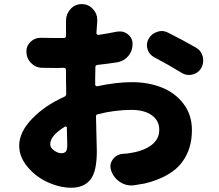

<svg xmlns="http://www.w3.org/2000/svg" viewBox="-20 -837 1040 913"><path d="M271.5 -108.4Q285.2 -108.4 292.5 -115.7Q299.8 -123 299.8 -147.5Q299.8 -160.2 297.9 -230.5Q297.9 -233.4 294.9 -234.9Q292 -236.3 290 -235.4Q218.8 -192.4 218.8 -151.4Q218.8 -134.8 236.8 -121.6Q254.9 -108.4 271.5 -108.4ZM432.6 -462.9V-434.6Q432.6 -430.7 435.5 -428.7Q438.5 -426.8 442.4 -426.8Q532.2 -446.3 607.4 -446.3Q686.5 -446.3 750.5 -420.4Q814.5 -394.5 853.5 -342.3Q892.6 -290 892.6 -218.8Q892.6 -173.8 881.3 -136.2Q870.1 -98.6 845.2 -64.9Q820.3 -31.2 776.4 -5.9Q732.4 19.5 669.9 35.2Q645.5 40 618.2 43.9Q611.3 44.9 604.5 44.9Q576.2 44.9 551.8 29.3Q520.5 8.8 508.8 -25.4Q504.9 -36.1 504.9 -45.9Q504.9 -62.5 515.6 -78.1Q533.2 -102.5 563.5 -105.5Q586.9 -106.4 605.5 -110.4Q665 -120.1 701.2 -147.9Q737.3 -175.8 737.3 -219.7Q737.3 -263.7 701.7 -289.1Q666 -314.5 605.5 -314.5Q527.3 -314.5 445.3 -293.9Q435.5 -292 436.5 -282.2Q440.4 -142.6 440.4 -118.2Q440.4 -19.5 409.2 18.1Q377.9 55.7 319.3 55.7Q264.6 55.7 207.5 29.8Q150.4 3.9 110.8 -43.5Q71.3 -90.8 71.3 -144.5Q71.3 -208 131.8 -271.5Q192.4 -335 286.1 -377Q294.9 -380.9 294.9 -390.6Q293.9 -413.1 293.9 -458V-504.9Q293.9 -508.8 291 -511.7Q288.1 -514.6 284.2 -514.6Q272.5 -513.7 251 -513.7Q204.1 -513.7 178.7 -514.6Q148.4 -515.6 127 -538.1Q105.5 -560.5 105.5 -592.8Q105.5 -620.1 126 -638.7Q145.5 -657.2 171.9 -657.2Q173.8 -657.2 175.8 -657.2Q203.1 -656.2 247.1 -656.2Q271.5 -656.2 284.2 -656.2Q293.9 -657.2 293.9 -667V-719.7V-739.3Q293.9 -769.5 314.5 -793Q335.9 -817.4 368.7 -817.4Q401.4 -817.4 422.9 -793Q442.4 -771.5 442.4 -743.2Q442.4 -739.3 442.4 -735.4Q441.4 -727.5 441.4 -720.7L438.5 -679.7Q438.5 -675.8 441.4 -673.3Q444.3 -670.9 447.3 -670.9Q493.2 -677.7 536.1 -686.5Q543.9 -687.5 550.8 -687.5Q570.3 -687.5 586.9 -674.8Q610.4 -657.2 610.4 -627.9Q610.4 -595.7 590.8 -571.3Q570.3 -546.9 539.1 -541Q496.1 -534.2 443.4 -528.3Q433.6 -527.3 433.6 -517.6Q432.6 -499 432.6 -462.9ZM713.9 -564.5Q689.5 -577.1 681.6 -602.5Q678.7 -612.3 678.7 -622.1Q678.7 -637.7 686.5 -652.3Q700.2 -676.8 727.5 -685.5Q738.3 -689.5 748 -689.5Q763.7 -689.5 779.3 -681.6Q851.6 -645.5 912.1 -610.4Q937.5 -595.7 944.3 -567.4Q946.3 -557.6 946.3 -548.8Q946.3 -530.3 936.5 -512.7Q921.9 -488.3 894.5 -482.4Q886.7 -480.5 878.9 -480.5Q859.4 -480.5 842.8 -491.2Q784.2 -527.3 713.9 -564.5Z"/></svg>

Font: Gen Jyuu GothicX Heavy
Style: Bold
Weight: 900
Designer: [Source Han Sans]
Ryoko NISHIZUKA  (kana & ideographs); Paul D. Hunt (Latin, Greek & Cyrillic); Wenlong ZHANG  (bopomofo
Version: Version 1.002.20150607